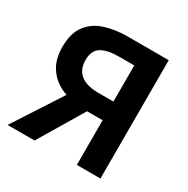

<svg xmlns="http://www.w3.org/2000/svg" viewBox="-166 -891 1022 1041"><g transform="rotate(30 344.5 -370.5)"><path d="M450 0V-279.6H333.4Q259.3 -281.3 197.7 -306Q136 -330.7 99.1 -382.6Q62.1 -434.4 62.1 -516.4Q62.1 -601.3 99.2 -650.5Q136.3 -699.7 199.8 -720.3Q263.3 -740.8 340.6 -740.8H597.7V0ZM354.3 -396.6H450V-622.8H354.3Q282.4 -622.8 244.4 -599.6Q206.4 -576.4 206.4 -516.4Q206.4 -457.3 244.4 -427Q282.4 -396.6 354.3 -396.6ZM16.6 0 271.8 -393.7 375.4 -317.9 185.4 0Z"/></g></svg>

Font: Noto Sans TC
Style: Regular
Weight: 100
Designer: Ryoko NISHIZUKA 西塚涼子 (kana, bopomofo & ideographs); Paul D. Hunt (Latin, Greek & Cyrillic); Sandoll Communications 산돌커뮤니
Foundry: Adobe
Version: Version 2.004;hotconv 1.0.118;makeotfexe 2.5.65603